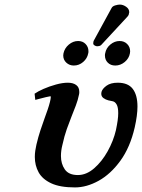

<svg xmlns="http://www.w3.org/2000/svg" viewBox="-20 -806 620 838"><path d="M503 -786Q517 -786 530.5 -776.5Q544 -767 544 -753Q544 -750 543 -749Q543 -740 535 -732L422 -610Q418 -606 412.5 -605Q407 -604 404 -604Q399 -604 393 -607.5Q387 -611 387 -616Q387 -624 389 -628L467 -771Q471 -779 483 -782.5Q495 -786 503 -786ZM439 -573Q443 -596 461.5 -611.5Q480 -627 502 -627Q522 -627 535 -614Q548 -601 548 -582Q548 -580 547.5 -577.5Q547 -575 547 -573Q543 -551 524.5 -535.5Q506 -520 483 -520Q463 -520 450.5 -532.5Q438 -545 438 -564Q438 -570 439 -573ZM257 -573Q262 -596 280.5 -611.5Q299 -627 321 -627Q341 -627 353.5 -614Q366 -601 366 -583Q366 -581 366 -578Q366 -575 365 -573Q361 -551 343 -535.5Q325 -520 302 -520Q283 -520 269.5 -532.5Q256 -545 256 -564Q256 -566 256.5 -568.5Q257 -571 257 -573ZM568 -250Q548 -163 505.5 -104.5Q463 -46 410.5 -17Q358 12 307 12Q242 12 203.5 -6Q165 -24 148.5 -54Q132 -84 132 -121Q132 -135 134 -148.5Q136 -162 139 -175Q147 -209 156.5 -237.5Q166 -266 175 -291Q182 -310 188 -327.5Q194 -345 198 -361Q204 -386 200 -386Q197 -386 180.5 -382Q164 -378 149 -374Q134 -370 134 -370L131 -397Q145 -407 170 -418Q195 -429 224 -437Q253 -445 276 -445Q299 -445 312.5 -435Q326 -425 326 -406Q326 -403 326 -400Q326 -397 325 -394Q320 -369 311 -345.5Q302 -322 292 -297Q282 -272 271.5 -242.5Q261 -213 252 -172Q246 -148 246 -125Q246 -91 263 -66.5Q280 -42 320 -42Q357 -42 391 -71.5Q425 -101 450 -146Q475 -191 486 -238Q491 -262 493.5 -280Q496 -298 496 -312Q496 -338 489 -350Q482 -362 472 -364Q465 -365 453 -368Q441 -371 431.5 -378Q422 -385 422 -397Q422 -402 423 -405Q427 -419 445 -432Q463 -445 494 -445Q539 -445 559.5 -418Q580 -391 580 -341Q580 -303 568 -250Z"/></svg>

Font: Libertinus Serif Semibold Italic
Style: Regular
Weight: 600
Italic angle: -11.5°
Designer: Philipp H. Poll, Khaled Hosny
Foundry: Caleb Maclennan
Version: Version 7.051;RELEASE